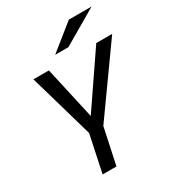

<svg xmlns="http://www.w3.org/2000/svg" viewBox="-214 -1042 1065 1167"><g transform="rotate(-30 318.5 -458.5)"><path d="M274.4 -343.8 524.9 -710.9H636.7L310.1 -252.9L256.3 0H159.2L213.9 -259.3L84 -710.9H192.4ZM451.7 -917.5H611.3L365.7 -773.9H272.9Z"/></g></svg>

Font: Ufes Sans
Style: Italic
Weight: 400
Designer: Ricardo Esteves & Filipe Motta
Foundry: ProDesignUfes - Ricardo Esteves, Filipe Motta
Version: Version 2.0